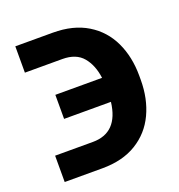

<svg xmlns="http://www.w3.org/2000/svg" viewBox="-102 -605 650 696"><g transform="rotate(-20 223.5 -257.5)"><path d="M288.1 -210.9H107.4V-303.7H287.6Q281.2 -354 254.9 -385.5Q228.5 -417 175.8 -417H31.2V-518.6H175.8Q254.4 -518.6 308.6 -485.6Q362.8 -452.6 389.9 -395Q417 -337.4 417 -264.6V-249Q417 -176.3 389.9 -118.7Q362.8 -61 308.8 -28.1Q254.9 4.9 176.8 4.9H31.2V-96.7H176.8Q274.4 -96.7 288.1 -210.9Z"/></g></svg>

Font: Pretendard SemiBold
Style: Regular
Weight: 600
Designer: Base glyphs from Inter by Rasmus Andersson; Hangeul glyphs from Noto Sans CJK(Source Han Sans) by Jang Soo-young and Kan
Foundry: Kil Hyung-jin
Version: Version 1.309